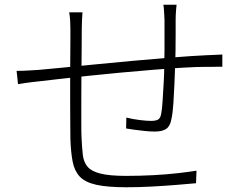

<svg xmlns="http://www.w3.org/2000/svg" viewBox="-20 -783 1040 810"><path d="M725 -763Q724 -755 723 -743.5Q722 -732 721.5 -720.5Q721 -709 721 -699Q721 -670 721 -635.5Q721 -601 720.5 -569Q720 -537 719 -511Q718 -476 716 -432Q714 -388 711.5 -347.5Q709 -307 703 -280Q698 -251 681.5 -239.5Q665 -228 633 -228Q614 -228 590 -230.5Q566 -233 544.5 -236Q523 -239 512 -241L513 -287Q541 -280 570 -276.5Q599 -273 617 -273Q638 -273 647.5 -279Q657 -285 660 -303Q664 -323 666 -357.5Q668 -392 670.5 -433Q673 -474 673 -510Q674 -539 674 -572.5Q674 -606 674 -639Q674 -672 674 -698Q674 -708 673 -720Q672 -732 671.5 -743.5Q671 -755 669 -763ZM328 -731Q327 -718 326 -699.5Q325 -681 325 -664Q325 -629 324.5 -577Q324 -525 323.5 -468Q323 -411 323 -357Q323 -303 323 -261.5Q323 -220 324 -202Q326 -159 329.5 -129Q333 -99 349.5 -79.5Q366 -60 404.5 -50.5Q443 -41 512 -41Q570 -41 626.5 -44Q683 -47 731 -52.5Q779 -58 809 -63L807 -10Q774 -7 725 -3Q676 1 621 4Q566 7 513 7Q433 7 386 -3.5Q339 -14 316.5 -38Q294 -62 286.5 -101Q279 -140 277 -196Q277 -217 276.5 -256.5Q276 -296 276 -345.5Q276 -395 276 -446.5Q276 -498 276.5 -543.5Q277 -589 277 -621Q277 -653 277 -662Q277 -680 276 -695.5Q275 -711 272 -731ZM50 -484Q75 -484 98 -485.5Q121 -487 141 -488Q175 -491 237.5 -497Q300 -503 378.5 -511Q457 -519 541.5 -526.5Q626 -534 706.5 -540.5Q787 -547 850 -550Q870 -551 886.5 -551.5Q903 -552 918 -553V-501Q911 -502 900 -501.5Q889 -501 876 -501Q863 -501 850 -501Q810 -501 751.5 -497.5Q693 -494 625.5 -488.5Q558 -483 487.5 -476.5Q417 -470 351.5 -463Q286 -456 232.5 -450Q179 -444 146 -440Q130 -438 114.5 -436.5Q99 -435 84.5 -432.5Q70 -430 56 -428Z"/></svg>

Font: Noto Sans SC Thin Light
Style: Regular
Weight: 300
Version: Version 2.004-H2;hotconv 1.0.118;makeotfexe 2.5.65603